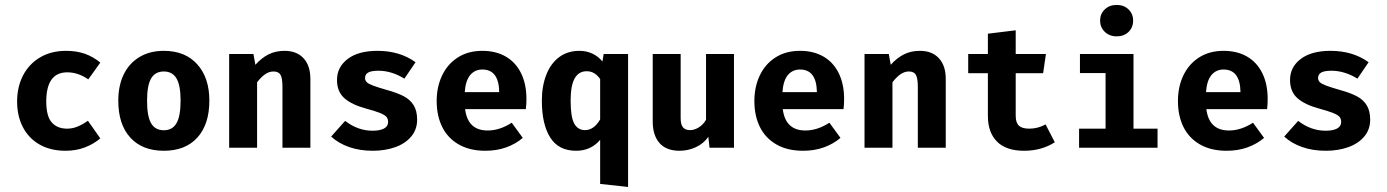

<svg xmlns="http://www.w3.org/2000/svg" viewBox="-20 -594 5575 772"><path d="M333.5 -108.4 383.3 -37.6Q356.4 -14.6 321 -1.2Q285.6 12.2 243.7 12.2Q183.1 12.2 139.4 -12.7Q95.7 -37.6 72.3 -82.3Q48.8 -127 48.8 -186Q48.8 -245.1 73 -291.3Q97.2 -337.4 141.6 -363.5Q186 -389.6 245.6 -389.6Q287.6 -389.6 321 -377.9Q354.5 -366.2 383.3 -342.3L335 -274.9Q293.9 -303.2 250.5 -303.2Q166 -303.2 166 -186Q166 -127 188 -101.8Q210 -76.7 250 -76.7Q271 -76.7 291 -84.7Q311 -92.8 333.5 -108.4Z M821.8 -189.5Q821.8 -94.2 773.7 -41Q725.6 12.2 638.7 12.2Q552.2 12.2 503.9 -40.8Q455.6 -93.8 455.6 -189Q455.6 -249.5 477.3 -294.4Q499 -339.4 540.5 -364.5Q582 -389.6 638.7 -389.6Q724.6 -389.6 773.2 -335.4Q821.8 -281.2 821.8 -189.5ZM571.3 -189Q571.3 -126.5 587.6 -98.4Q604 -70.3 638.7 -70.3Q673.3 -70.3 689.7 -98.6Q706.1 -127 706.1 -189.5Q706.1 -250.5 689.7 -278.6Q673.3 -306.6 638.7 -306.6Q604 -306.6 587.6 -278.6Q571.3 -250.5 571.3 -189Z M901.4 -377H999L1006.8 -333.5Q1032.2 -361.8 1060.5 -375.7Q1088.9 -389.6 1124 -389.6Q1172.9 -389.6 1200.4 -359.9Q1228 -330.1 1228 -276.9V0H1115.7V-244.1Q1115.7 -279.8 1107.9 -293.2Q1100.1 -306.6 1079.6 -306.6Q1062.5 -306.6 1046.4 -295.7Q1030.3 -284.7 1013.7 -263.2V0H901.4Z M1540.5 -103.5Q1540.5 -116.2 1533.9 -124Q1527.3 -131.8 1508.8 -139.4Q1490.2 -147 1451.2 -157.7Q1394.5 -172.9 1364.7 -199.2Q1335 -225.6 1335 -272.5Q1335 -324.2 1377.9 -356.9Q1420.9 -389.6 1498 -389.6Q1587.4 -389.6 1650.9 -343.8L1606 -277.8Q1554.2 -309.6 1501.5 -309.6Q1473.6 -309.6 1460.7 -302.5Q1447.8 -295.4 1447.8 -280.3Q1447.8 -270.5 1454.6 -263.7Q1461.4 -256.8 1480.2 -249.8Q1499 -242.7 1536.6 -231.9Q1577.1 -220.7 1603 -207.3Q1628.9 -193.8 1643.1 -171.1Q1657.2 -148.4 1657.2 -112.8Q1657.2 -73.2 1633.1 -44.7Q1608.9 -16.1 1568.4 -2Q1527.8 12.2 1479 12.2Q1426.3 12.2 1383.8 -2.7Q1341.3 -17.6 1311.5 -44.9L1367.7 -107.9Q1418.9 -68.4 1478 -68.4Q1507.3 -68.4 1523.9 -77.1Q1540.5 -85.9 1540.5 -103.5Z M1940.9 -69.3Q1989.3 -69.3 2037.6 -100.6L2082 -39.6Q2054.2 -15.6 2016.1 -1.7Q1978 12.2 1931.6 12.2Q1868.7 12.2 1824.5 -13.2Q1780.3 -38.6 1758.1 -83.5Q1735.8 -128.4 1735.8 -188Q1735.8 -244.6 1757.6 -290.5Q1779.3 -336.4 1820.8 -363Q1862.3 -389.6 1919.4 -389.6Q1973.6 -389.6 2013.4 -366.7Q2053.2 -343.8 2075 -300Q2096.7 -256.3 2096.7 -195.8Q2096.7 -172.4 2094.2 -155.3H1850.1Q1860.8 -69.3 1940.9 -69.3ZM1848.6 -223.6H1987.3Q1985.8 -314.5 1919.4 -314.5Q1889.2 -314.5 1870.6 -292.2Q1852.1 -270 1848.6 -223.6Z M2402.3 -346.7 2407.2 -377H2505.4V157.7L2393.1 145.5V-31.7Q2356 12.2 2296.4 12.2Q2226.1 12.2 2192.4 -41Q2158.7 -94.2 2158.7 -189.5Q2158.7 -247.6 2176.5 -293.2Q2194.3 -338.9 2228.3 -364.3Q2262.2 -389.6 2310.1 -389.6Q2337.4 -389.6 2361.3 -378.7Q2385.3 -367.7 2402.3 -346.7ZM2274.4 -189Q2274.4 -123 2289.1 -96.9Q2303.7 -70.8 2332 -70.8Q2368.2 -70.8 2393.1 -113.8V-276.4Q2381.8 -292 2368.7 -299.8Q2355.5 -307.6 2338.9 -307.6Q2307.1 -307.6 2290.8 -279.1Q2274.4 -250.5 2274.4 -189Z M2716.8 -119.1Q2716.8 -92.8 2726.3 -81.8Q2735.8 -70.8 2754.9 -70.8Q2772 -70.8 2789.8 -81.8Q2807.6 -92.8 2818.8 -112.3V-377H2931.2V0H2833L2828.1 -43.9Q2809.6 -17.1 2778.3 -2.4Q2747.1 12.2 2712.4 12.2Q2659.2 12.2 2631.8 -18.8Q2604.5 -49.8 2604.5 -105V-377H2716.8Z M3218.3 -69.3Q3266.6 -69.3 3314.9 -100.6L3359.4 -39.6Q3331.5 -15.6 3293.5 -1.7Q3255.4 12.2 3209 12.2Q3146 12.2 3101.8 -13.2Q3057.6 -38.6 3035.4 -83.5Q3013.2 -128.4 3013.2 -188Q3013.2 -244.6 3034.9 -290.5Q3056.6 -336.4 3098.1 -363Q3139.6 -389.6 3196.8 -389.6Q3251 -389.6 3290.8 -366.7Q3330.6 -343.8 3352.3 -300Q3374 -256.3 3374 -195.8Q3374 -172.4 3371.6 -155.3H3127.4Q3138.2 -69.3 3218.3 -69.3ZM3126 -223.6H3264.6Q3263.2 -314.5 3196.8 -314.5Q3166.5 -314.5 3147.9 -292.2Q3129.4 -270 3126 -223.6Z M3456.1 -377H3553.7L3561.5 -333.5Q3586.9 -361.8 3615.2 -375.7Q3643.6 -389.6 3678.7 -389.6Q3727.5 -389.6 3755.1 -359.9Q3782.7 -330.1 3782.7 -276.9V0H3670.4V-244.1Q3670.4 -279.8 3662.6 -293.2Q3654.8 -306.6 3634.3 -306.6Q3617.2 -306.6 3601.1 -295.7Q3585 -284.7 3568.4 -263.2V0H3456.1Z M4097.7 12.2Q4025.4 12.2 3988.8 -24.7Q3952.1 -61.5 3952.1 -128.4V-299.8H3873V-377H3952.1V-458.5L4064 -472.2V-377H4185.5L4174.3 -299.8H4064V-128.4Q4064 -100.6 4076.9 -88.6Q4089.8 -76.7 4118.2 -76.7Q4153.8 -76.7 4184.1 -93.8L4221.2 -22Q4168 12.2 4097.7 12.2Z M4536.1 -511.2Q4536.1 -483.4 4517.6 -465.6Q4499 -447.8 4470.2 -447.8Q4440.9 -447.8 4422.1 -466.1Q4403.3 -484.4 4403.3 -511.2Q4403.3 -538.1 4422.1 -556.2Q4440.9 -574.2 4470.2 -574.2Q4499 -574.2 4517.6 -556.2Q4536.1 -538.1 4536.1 -511.2ZM4537.6 -76.7H4634.3V0H4318.8V-76.7H4425.3V-300.3H4322.3V-377H4537.6Z M4921.4 -69.3Q4969.7 -69.3 5018.1 -100.6L5062.5 -39.6Q5034.7 -15.6 4996.6 -1.7Q4958.5 12.2 4912.1 12.2Q4849.1 12.2 4804.9 -13.2Q4760.7 -38.6 4738.5 -83.5Q4716.3 -128.4 4716.3 -188Q4716.3 -244.6 4738 -290.5Q4759.8 -336.4 4801.3 -363Q4842.8 -389.6 4899.9 -389.6Q4954.1 -389.6 4993.9 -366.7Q5033.7 -343.8 5055.4 -300Q5077.1 -256.3 5077.1 -195.8Q5077.1 -172.4 5074.7 -155.3H4830.6Q4841.3 -69.3 4921.4 -69.3ZM4829.1 -223.6H4967.8Q4966.3 -314.5 4899.9 -314.5Q4869.6 -314.5 4851.1 -292.2Q4832.5 -270 4829.1 -223.6Z M5372.6 -103.5Q5372.6 -116.2 5366 -124Q5359.4 -131.8 5340.8 -139.4Q5322.3 -147 5283.2 -157.7Q5226.6 -172.9 5196.8 -199.2Q5167 -225.6 5167 -272.5Q5167 -324.2 5210 -356.9Q5252.9 -389.6 5330.1 -389.6Q5419.4 -389.6 5482.9 -343.8L5438 -277.8Q5386.2 -309.6 5333.5 -309.6Q5305.7 -309.6 5292.7 -302.5Q5279.8 -295.4 5279.8 -280.3Q5279.8 -270.5 5286.6 -263.7Q5293.5 -256.8 5312.3 -249.8Q5331.1 -242.7 5368.7 -231.9Q5409.2 -220.7 5435.1 -207.3Q5460.9 -193.8 5475.1 -171.1Q5489.3 -148.4 5489.3 -112.8Q5489.3 -73.2 5465.1 -44.7Q5440.9 -16.1 5400.4 -2Q5359.9 12.2 5311 12.2Q5258.3 12.2 5215.8 -2.7Q5173.3 -17.6 5143.6 -44.9L5199.7 -107.9Q5251 -68.4 5310.1 -68.4Q5339.4 -68.4 5356 -77.1Q5372.6 -85.9 5372.6 -103.5Z"/></svg>

Font: Amiri Typewriter
Style: Bold
Weight: 700
Monospace: yes
Designer: Khaled Hosny
Version: Version 1.1